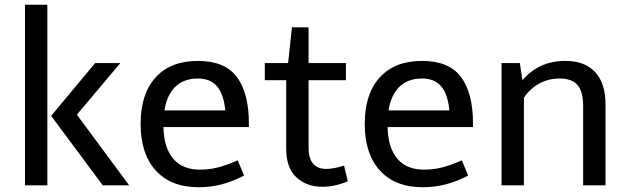

<svg xmlns="http://www.w3.org/2000/svg" viewBox="-20 -779 2642 807"><path d="M85 0V-759H179V0ZM303 -297 523 0H412L195 -292L380 -514H486Z M812 -523Q925 -523 975.5 -455.5Q1026 -388 1026 -261V-245H667Q669 -158 708 -112Q747 -66 820 -66Q860 -66 897 -75.5Q934 -85 979 -105L1006 -41Q955 -15 909 -3.5Q863 8 815 8Q699 8 635 -62Q571 -132 571 -258Q571 -384 634 -453.5Q697 -523 812 -523ZM671 -315H927Q920 -384 892 -416.5Q864 -449 812 -449Q753 -449 717.5 -415Q682 -381 671 -315Z M1093 -442V-514H1191L1207 -664H1277V-514H1434V-442H1277V-158Q1277 -69 1352 -69Q1382 -69 1426 -83L1442 -17Q1387 6 1335 6Q1268 6 1225.5 -34Q1183 -74 1183 -153V-442Z M1754 -523Q1867 -523 1917.5 -455.5Q1968 -388 1968 -261V-245H1609Q1611 -158 1650 -112Q1689 -66 1762 -66Q1802 -66 1839 -75.5Q1876 -85 1921 -105L1948 -41Q1897 -15 1851 -3.5Q1805 8 1757 8Q1641 8 1577 -62Q1513 -132 1513 -258Q1513 -384 1576 -453.5Q1639 -523 1754 -523ZM1613 -315H1869Q1862 -384 1834 -416.5Q1806 -449 1754 -449Q1695 -449 1659.5 -415Q1624 -381 1613 -315Z M2525 -340V0H2431V-333Q2431 -394 2407.5 -421.5Q2384 -449 2332 -449Q2285 -449 2246 -427.5Q2207 -406 2182 -368V0H2088V-514H2165L2176 -442Q2245 -523 2356 -523Q2438 -523 2481.5 -476Q2525 -429 2525 -340Z"/></svg>

Font: Telex
Style: Regular
Weight: 400
Designer: Andres Torresi
Foundry: Andres Torresi
Version: Version 1.100